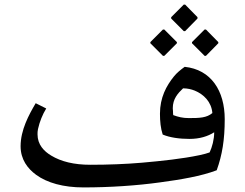

<svg xmlns="http://www.w3.org/2000/svg" viewBox="-20 -800 1070 839"><path d="M805 -284C778 -284 759 -289 737 -297C736 -303 736 -308 736 -313C736 -318 735 -322 735 -327C735 -368 757 -392 780 -414C799 -414 816 -410 831 -404C870 -388 904 -355 908 -306C883 -285 852 -284 805 -284ZM916 -222C916 -191 907 -157 896 -134C885 -130 871 -126 852 -122C776 -106 689 -97 600 -89C530 -83 452 -80 375 -80C303 -80 247 -94 204 -120C172 -139 144 -168 144 -213C144 -220 144 -227 146 -236C153 -268 166 -300 182 -326L136 -349C106 -298 70 -232 70 -161C70 -103 101 -63 138 -36C186 -1 257 19 345 19C460 19 578 11 679 -3C768 -15 859 -30 927 -56C951 -123 962 -189 962 -279C962 -404 902 -496 787 -508C769 -495 753 -482 740 -466C707 -425 679 -374 679 -303C679 -270 682 -239 691 -212C722 -199 764 -193 808 -193C852 -193 888 -204 916 -222ZM934 -611V-616L880 -671H874L819 -616V-611L874 -556H880ZM753 -611V-616L698 -671H692L637 -616V-611L692 -556H698ZM843 -719V-725L789 -780H783L728 -725V-719L783 -664H789Z"/></svg>

Font: Iranian Serif 
Style: Regular
Weight: 400
Designer: Hooman Mehr, Hadi Navid in Neviseh Pardaz Co. Ltd. (http://nevisa.com)
Foundry: http://font-store.ir
Version: 5.0.2 build 3/9/1393